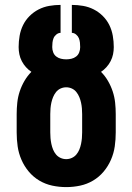

<svg xmlns="http://www.w3.org/2000/svg" viewBox="-20 -755 540 783"><path d="M250 8Q221 8 193 2Q165 -4 140.5 -18.5Q116 -33 97.5 -55Q79 -77 67.5 -103.5Q56 -130 52 -158Q48 -186 48 -215V-290Q48 -313 50.5 -336.5Q53 -360 60.5 -382.5Q68 -405 80 -425.5Q92 -446 108 -462Q96 -470 86 -481Q76 -492 69 -505.5Q62 -519 59 -533.5Q56 -548 56 -563Q56 -586 60 -609Q64 -632 74 -652.5Q84 -673 100.5 -689.5Q117 -706 137.5 -716.5Q158 -727 181 -731Q204 -735 227 -735V-621Q218 -621 210 -614.5Q202 -608 198.5 -599.5Q195 -591 194 -581.5Q193 -572 193 -563Q193 -552 197 -541.5Q201 -531 209.5 -524.5Q218 -518 228.5 -515.5Q239 -513 250 -513Q261 -513 271.5 -515.5Q282 -518 290.5 -524.5Q299 -531 303 -541.5Q307 -552 307 -563Q307 -572 306 -581.5Q305 -591 301.5 -599.5Q298 -608 290 -614.5Q282 -621 273 -621V-735Q296 -735 319 -731Q342 -727 362.5 -716.5Q383 -706 399.5 -689.5Q416 -673 426 -652.5Q436 -632 440 -609Q444 -586 444 -563Q444 -548 441 -533.5Q438 -519 431 -505.5Q424 -492 414 -481Q404 -470 392 -462Q408 -446 420 -425.5Q432 -405 439.5 -382.5Q447 -360 449.5 -336.5Q452 -313 452 -290V-215Q452 -186 448 -158Q444 -130 432.5 -103.5Q421 -77 402.5 -55Q384 -33 359.5 -18.5Q335 -4 307 2Q279 8 250 8ZM250 -106Q262 -106 273 -111Q284 -116 291.5 -125Q299 -134 303.5 -145Q308 -156 310.5 -168Q313 -180 314 -191.5Q315 -203 315 -215V-290Q315 -302 314 -313.5Q313 -325 310.5 -336.5Q308 -348 303.5 -359Q299 -370 291.5 -379.5Q284 -389 273 -394Q262 -399 250 -399Q238 -399 227 -394Q216 -389 208.5 -379.5Q201 -370 196.5 -359Q192 -348 189.5 -336.5Q187 -325 186 -313.5Q185 -302 185 -290V-215Q185 -203 186 -191.5Q187 -180 189.5 -168Q192 -156 196.5 -145Q201 -134 208.5 -125Q216 -116 227 -111Q238 -106 250 -106Z"/></svg>

Font: Iosevka SS04 Heavy
Style: Regular
Weight: 900
Monospace: yes
Designer: Belleve Invis
Foundry: Belleve Invis
Version: Version 19.0.0; ttfautohint (v1.8.4)